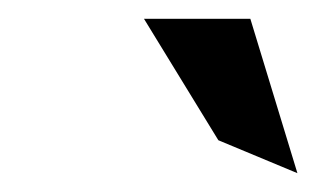

<svg xmlns="http://www.w3.org/2000/svg" viewBox="-20 -772 336 204"><path d="M133 -752 212 -623 296 -588 246 -752Z"/></svg>

Font: Charger Sport
Style: SeBdNrwObl
Weight: 600
Designer: Jasper
Foundry: Cannot Into Space Fonts
Version: Version 1.1